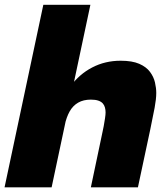

<svg xmlns="http://www.w3.org/2000/svg" viewBox="-26 -802 712 822"><path d="M363 0 413 -237.5Q415 -245.5 418 -261.8Q421 -278 423.5 -294.8Q426 -311.5 426 -320.5Q426 -332 423.2 -342Q420.5 -352 413.8 -359.5Q407 -367 394.8 -371.2Q382.5 -375.5 363 -375.5Q331 -375.5 308.5 -362.5Q286 -349.5 272.2 -325Q258.5 -300.5 251 -266L221 -306Q236.5 -379 275 -431.8Q313.5 -484.5 368.8 -513.2Q424 -542 490.5 -542Q540 -542 570.2 -528.8Q600.5 -515.5 616.2 -494.2Q632 -473 637.5 -449Q643 -425 643 -404Q643 -378.5 636 -340.8Q629 -303 617.5 -248.5L564.5 0ZM-6.5 0 159.5 -781.5H361L195 0Z"/></svg>

Font: Epilogue Black
Style: Italic
Weight: 900
Italic angle: -12°
Designer: Tyler Finck
Foundry: Etcetera Type Co
Version: Version 2.111